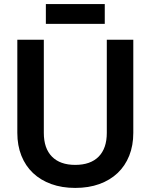

<svg xmlns="http://www.w3.org/2000/svg" viewBox="-20 -906 739 942"><path d="M349 16Q284 16 231.5 -3Q179 -22 142 -57Q105 -92 85 -142Q65 -192 65 -254V-711H195V-254Q195 -178 235 -137.5Q275 -97 349 -97Q424 -97 464 -137.5Q504 -178 504 -254V-711H634V-254Q634 -192 614 -142Q594 -92 557 -57Q520 -22 467.5 -3Q415 16 349 16ZM205 -789V-886H494V-789Z"/></svg>

Font: Geist SemBd
Style: Regular
Weight: 400
Designer: Basement.studio, Andrés Briganti, Mateo Zaragoza
Foundry: Basement.studio, Vercel, Andrés Briganti, Guido Ferreyra, Mateo Zaragoza
Version: Version 1.401